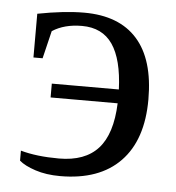

<svg xmlns="http://www.w3.org/2000/svg" viewBox="-42 -510 513 560"><g transform="rotate(5 214.5 -230.5)"><path d="M106.4 -256.8H302.7Q299.3 -344.7 269.3 -388.4Q239.3 -432.1 179.7 -432.1Q127.9 -432.1 92.8 -409.2L73.2 -328.1H46.4V-456.1Q124.5 -471.2 182.6 -471.2Q285.2 -471.2 338.1 -411.6Q391.1 -352.1 391.1 -235.4Q391.1 -116.7 329.8 -53.5Q268.6 9.8 153.8 9.8Q112.8 9.8 81.1 -0.7Q49.3 -11.2 33.7 -24.9V-54.2Q80.6 -41 146 -41Q222.2 -41 260.7 -83.5Q299.3 -126 302.7 -216.3H106.4Z"/></g></svg>

Font: Tinos
Style: Regular
Weight: 400
Designer: Steve Matteson
Foundry: Monotype Imaging Inc.
Version: Version 1.23